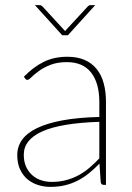

<svg xmlns="http://www.w3.org/2000/svg" viewBox="-20 -723 518 751"><path d="M47.5 0ZM385.5 0Q375.5 0 374 -10.5L369 -83Q348.5 -62 327.8 -45.2Q307 -28.5 284.2 -16.8Q261.5 -5 235 1.5Q208.5 8 176.5 8Q153 8 130 1Q107 -6 88.5 -21Q70 -36 58.8 -59.8Q47.5 -83.5 47.5 -117Q47.5 -149.5 66.2 -176Q85 -202.5 124.5 -221.8Q164 -241 224.5 -252.2Q285 -263.5 368.5 -265.5V-324Q368.5 -398 336.5 -439Q304.5 -480 241.5 -480Q204 -480 177 -469.2Q150 -458.5 132 -445.2Q114 -432 103.2 -421.2Q92.5 -410.5 87 -410.5Q82 -410.5 78 -416L73.5 -423Q110.5 -461 151 -481Q191.5 -501 243.5 -501Q282 -501 310.5 -488.8Q339 -476.5 357.8 -453.5Q376.5 -430.5 385.5 -397.8Q394.5 -365 394.5 -324V0ZM181.5 -11.5Q213.5 -11.5 240 -18.8Q266.5 -26 289 -38.5Q311.5 -51 331 -67.8Q350.5 -84.5 368.5 -103.5V-246.5Q217.5 -241.5 145.2 -209Q73 -176.5 73 -118Q73 -90.5 82.2 -70.5Q91.5 -50.5 106.8 -37.2Q122 -24 141.5 -17.8Q161 -11.5 181.5 -11.5ZM116.5 -703H135.5Q138 -703 140.8 -701.5Q143.5 -700 145.5 -698.5L230.5 -606L234.5 -601.5L238.5 -606L324 -698.5Q328.5 -703 334 -703H352.5L245.5 -585H223.5Z"/></svg>

Font: Lato Thin
Style: Regular
Weight: 200
Designer: Lukasz Dziedzic
Foundry: tyPoland Lukasz Dziedzic
Version: Version 2.007; 2014-02-27